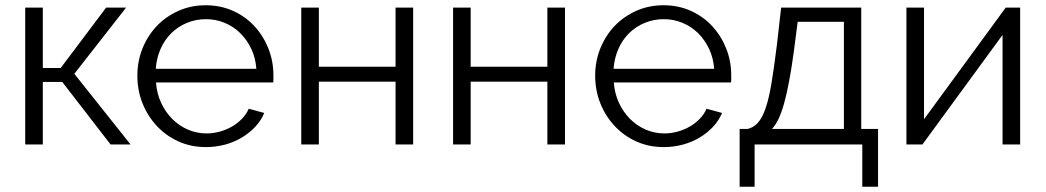

<svg xmlns="http://www.w3.org/2000/svg" viewBox="-20 -550 3981 731"><path d="M384 -521H460L263 -269L477 0H401L217 -238H143V0H76V-521H143V-291H211Z M764 10Q707 10 659.5 -11.5Q612 -33 577 -70.5Q542 -108 522.5 -157Q503 -206 503 -262Q503 -317 522.5 -365.5Q542 -414 576.5 -450.5Q611 -487 659 -508.5Q707 -530 763 -530Q820 -530 867.5 -508.5Q915 -487 949 -450Q983 -413 1002 -365Q1021 -317 1021 -263Q1021 -255 1021 -247Q1021 -239 1020 -236H574Q577 -194 593.5 -158.5Q610 -123 636 -97Q662 -71 695.5 -56.5Q729 -42 767 -42Q792 -42 817 -49Q842 -56 863 -68Q884 -80 901 -97.5Q918 -115 927 -136L986 -120Q974 -91 952 -67.5Q930 -44 901 -26.5Q872 -9 837 0.5Q802 10 764 10ZM956 -288Q953 -330 936.5 -364.5Q920 -399 894.5 -424Q869 -449 835.5 -463Q802 -477 764 -477Q726 -477 692 -463Q658 -449 632.5 -424Q607 -399 591.5 -364Q576 -329 573 -288Z M1194 -296H1486V-521H1553V0H1486V-239H1194V0H1127V-521H1194Z M1772 -296H2064V-521H2131V0H2064V-239H1772V0H1705V-521H1772Z M2507 10Q2450 10 2402.5 -11.5Q2355 -33 2320 -70.5Q2285 -108 2265.5 -157Q2246 -206 2246 -262Q2246 -317 2265.5 -365.5Q2285 -414 2319.5 -450.5Q2354 -487 2402 -508.5Q2450 -530 2506 -530Q2563 -530 2610.5 -508.5Q2658 -487 2692 -450Q2726 -413 2745 -365Q2764 -317 2764 -263Q2764 -255 2764 -247Q2764 -239 2763 -236H2317Q2320 -194 2336.5 -158.5Q2353 -123 2379 -97Q2405 -71 2438.5 -56.5Q2472 -42 2510 -42Q2535 -42 2560 -49Q2585 -56 2606 -68Q2627 -80 2644 -97.5Q2661 -115 2670 -136L2729 -120Q2717 -91 2695 -67.5Q2673 -44 2644 -26.5Q2615 -9 2580 0.5Q2545 10 2507 10ZM2699 -288Q2696 -330 2679.5 -364.5Q2663 -399 2637.5 -424Q2612 -449 2578.5 -463Q2545 -477 2507 -477Q2469 -477 2435 -463Q2401 -449 2375.5 -424Q2350 -399 2334.5 -364Q2319 -329 2316 -288Z M2796 -59H2826Q2848 -64 2864.5 -81.5Q2881 -99 2894 -135.5Q2907 -172 2917 -231.5Q2927 -291 2938 -380L2954 -521H3259V-59H3323V161H3263V0H2853V161H2796ZM3193 -59V-467H3017L3002 -351Q2985 -227 2965.5 -157Q2946 -87 2919 -59Z M3498 -96 3809 -521H3864V0H3797V-417L3492 0H3431V-521H3498Z"/></svg>

Font: Oxford Sans
Style: Regular
Weight: 400
Designer: Matt McInerney, Pablo Impallari, Rodrigo Fuenzalida
Foundry: Matt McInerney, Pablo Impallari, Rodrigo Fuenzalida
Version: Version 3.000g; ttfautohint (v1.5) -l 8 -r 28 -G 28 -x 14 -D